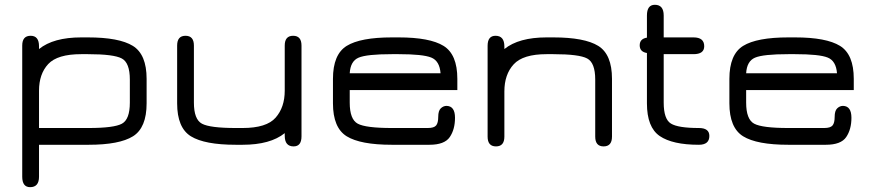

<svg xmlns="http://www.w3.org/2000/svg" viewBox="-20 -607 3654 805"><path d="M524.4 -273.4Q524.4 -343.8 490.7 -361.8Q457 -379.9 348.6 -379.9H320.3Q220.7 -379.9 182.1 -338.4Q143.6 -296.9 143.6 -226.6V-70.3H351.6Q458 -70.3 491.2 -88.4Q524.4 -106.4 524.4 -176.8ZM594.7 -173.8Q594.7 -71.3 537.6 -35.6Q480.5 0 351.6 0H143.6V133.8Q143.6 177.7 106.4 177.7Q73.2 177.7 73.2 133.8V-416Q73.2 -457 108.4 -457Q143.6 -457 143.6 -413.1V-401.4Q204.1 -450.2 320.3 -450.2H348.6Q479.5 -450.2 537.1 -414.6Q594.7 -378.9 594.7 -276.4Z M997.1 -70.3Q1097.7 -70.3 1135.7 -113.8Q1173.8 -157.2 1173.8 -226.6V-416Q1173.8 -457 1209 -457Q1244.1 -457 1244.1 -416V-35.2Q1244.1 6.8 1210.9 6.8Q1173.8 6.8 1173.8 -38.1V-48.8Q1113.3 0 997.1 0H968.8Q837.9 0 780.3 -35.6Q722.7 -71.3 722.7 -173.8V-416Q722.7 -457 757.8 -457Q793 -457 793 -416V-176.8Q793 -106.4 826.7 -88.4Q860.4 -70.3 968.8 -70.3Z M1897.5 -276.4V-229.5H1446.3V-176.8Q1446.3 -106.4 1480 -88.4Q1513.7 -70.3 1623 -70.3H1773.4Q1799.8 -70.3 1808.6 -81.1Q1817.4 -91.8 1817.4 -117.2Q1817.4 -142.6 1828.1 -152.8Q1838.9 -163.1 1852.5 -163.1Q1887.7 -162.1 1887.7 -113.3Q1887.7 -64.5 1865.7 -32.2Q1843.8 0 1780.3 0H1623Q1491.2 0 1433.6 -35.6Q1376 -71.3 1376 -173.8V-276.4Q1376 -378.9 1433.6 -414.6Q1491.2 -450.2 1623 -450.2H1651.4Q1782.2 -450.2 1839.8 -414.6Q1897.5 -378.9 1897.5 -276.4ZM1651.4 -379.9H1623Q1517.6 -379.9 1483.4 -365.2Q1449.2 -350.6 1446.3 -299.8H1827.1Q1823.2 -351.6 1788.1 -365.7Q1752.9 -379.9 1651.4 -379.9Z M2271.5 -379.9Q2172.9 -379.9 2133.8 -337.4Q2094.7 -294.9 2094.7 -223.6V-34.2Q2094.7 6.8 2059.6 6.8Q2024.4 6.8 2024.4 -34.2V-415Q2024.4 -457 2057.6 -457Q2094.7 -457 2094.7 -412.1V-401.4Q2155.3 -450.2 2271.5 -450.2H2299.8Q2430.7 -450.2 2488.3 -414.6Q2545.9 -378.9 2545.9 -276.4V-34.2Q2545.9 6.8 2510.7 6.8Q2475.6 6.8 2475.6 -34.2V-273.4Q2475.6 -343.8 2441.9 -361.8Q2408.2 -379.9 2299.8 -379.9Z M2762.7 -176.8Q2762.7 -107.4 2793 -88.9Q2823.2 -70.3 2910.2 -70.3Q2954.1 -70.3 2954.1 -37.1Q2954.1 0 2910.2 0Q2799.8 0 2746.1 -36.6Q2692.4 -73.2 2692.4 -173.8V-384.8Q2662.1 -389.6 2662.1 -417Q2662.1 -444.3 2692.4 -449.2V-542Q2692.4 -586.9 2725.6 -586.9Q2762.7 -586.9 2762.7 -542V-450.2H2887.7Q2932.6 -450.2 2932.6 -413.1Q2932.6 -379.9 2887.7 -379.9H2762.7Z M3559.6 -276.4V-229.5H3108.4V-176.8Q3108.4 -106.4 3142.1 -88.4Q3175.8 -70.3 3285.2 -70.3H3435.5Q3461.9 -70.3 3470.7 -81.1Q3479.5 -91.8 3479.5 -117.2Q3479.5 -142.6 3490.2 -152.8Q3501 -163.1 3514.6 -163.1Q3549.8 -162.1 3549.8 -113.3Q3549.8 -64.5 3527.8 -32.2Q3505.9 0 3442.4 0H3285.2Q3153.3 0 3095.7 -35.6Q3038.1 -71.3 3038.1 -173.8V-276.4Q3038.1 -378.9 3095.7 -414.6Q3153.3 -450.2 3285.2 -450.2H3313.5Q3444.3 -450.2 3502 -414.6Q3559.6 -378.9 3559.6 -276.4ZM3313.5 -379.9H3285.2Q3179.7 -379.9 3145.5 -365.2Q3111.3 -350.6 3108.4 -299.8H3489.3Q3485.4 -351.6 3450.2 -365.7Q3415 -379.9 3313.5 -379.9Z"/></svg>

Font: Jura
Style: DemiBold
Weight: 600
Version: Version 2.5